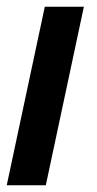

<svg xmlns="http://www.w3.org/2000/svg" viewBox="-32 -550 289 570"><path d="M-12 0 101 -530H217L104 0Z"/></svg>

Font: Radio Canada Big Medium
Style: Italic
Weight: 500
Italic angle: -12°
Designer: Étienne Aubert Bonn
Foundry: Coppers and Brasses
Version: Version 1.001